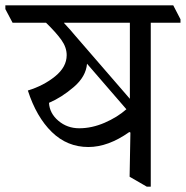

<svg xmlns="http://www.w3.org/2000/svg" viewBox="-51 -665 694 717"><path d="M623 -593V-580H512V32H497L433 -5L436 -170L432 -172Q353 -116 279 -116Q200 -116 142.5 -172Q85 -228 53 -327Q112 -345 155 -380Q198 -415 198 -459Q198 -488 178.5 -515.5Q159 -543 121 -580H-4L-31 -631V-645H596ZM189 -578Q216 -549 228 -534L434 -296V-580H188ZM421 -257 274 -427Q270 -379 224.5 -340Q179 -301 132 -281Q134 -242 167 -214Q200 -186 245 -186Q292 -186 339.5 -206.5Q387 -227 421 -257Z"/></svg>

Font: Martel
Style: Regular
Weight: 400
Designer: Dan Reynolds
Foundry: Dan Reynolds
Version: Version 1.001; ttfautohint (v1.1) -l 5 -r 5 -G 72 -x 0 -D la